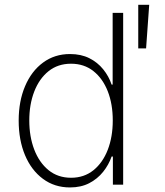

<svg xmlns="http://www.w3.org/2000/svg" viewBox="-20 -782 697 813"><path d="M276.4 11.7Q210.9 11.7 161.9 -24.7Q112.8 -61 85.9 -125Q59.1 -189 59.1 -271.5Q59.1 -353.5 86.2 -417.2Q113.3 -481 162.4 -517.1Q211.4 -553.2 276.4 -553.2Q323.2 -553.2 358.2 -535.6Q393.1 -518.1 417 -488.5Q440.9 -459 452.6 -423.8H457V-727.5H501.5V0H458V-119.1H452.6Q440.4 -84 416.5 -54.2Q392.6 -24.4 357.7 -6.3Q322.8 11.7 276.4 11.7ZM280.8 -29.3Q335.9 -29.3 375.5 -61Q415 -92.8 436.3 -147.7Q457.5 -202.6 457.5 -272Q457.5 -341.3 436.3 -395.5Q415 -449.7 375.5 -481Q335.9 -512.2 280.8 -512.2Q225.1 -512.2 185.5 -480.5Q146 -448.7 125 -394.3Q104 -339.8 104 -272Q104 -203.6 125 -148.7Q146 -93.8 185.5 -61.5Q225.1 -29.3 280.8 -29.3ZM565.4 -577.1V-761.7H611.8L598.6 -577.1Z"/></svg>

Font: Inter ExtraLight
Style: Regular
Weight: 250
Designer: Rasmus Andersson
Foundry: rsms
Version: Version 4.001;git-66647c0bb